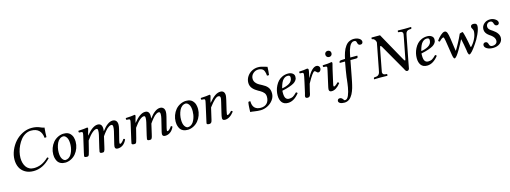

<svg xmlns="http://www.w3.org/2000/svg" viewBox="-9 -1749 8064 3036"><g transform="rotate(-15 4023.5 -231.0)"><path d="M337.9 9.8Q257.8 9.8 200.7 -23.9Q143.6 -57.6 116.2 -113.5Q88.9 -169.4 88.9 -241.2Q88.9 -316.9 120.4 -392.3Q151.9 -467.8 203.9 -526.4Q255.9 -585 328.6 -621.6Q401.4 -658.2 479 -658.2Q518.6 -658.2 551.8 -651.4Q585 -644.5 603 -636Q621.1 -627.4 641.8 -619.9Q662.6 -612.3 679.2 -610.8Q669.9 -524.9 669.9 -457Q664.1 -455.1 653.3 -453.6Q642.6 -452.1 638.2 -453.1Q623 -619.1 459 -619.1Q411.1 -619.1 367.2 -595Q323.2 -570.8 291.3 -531.2Q259.3 -491.7 235.4 -442.4Q211.4 -393.1 199.2 -341.6Q187 -290 187 -243.2Q187 -201.2 197 -164.3Q207 -127.4 226.8 -97.9Q246.6 -68.4 279.3 -51.3Q312 -34.2 354 -34.2Q418.9 -34.2 477.1 -59.3Q535.2 -84.5 596.2 -142.1Q611.8 -142.1 617.2 -126Q490.2 9.8 337.9 9.8Z M931.2 -398.9 952.1 -439Q982.4 -439 1006.8 -430.2Q1031.2 -421.4 1046.4 -406.2Q1061.5 -391.1 1072.3 -373.5Q1083 -356 1088.1 -335.4Q1093.3 -314.9 1095.2 -298.8Q1097.2 -282.7 1097.2 -267.1Q1097.2 -213.9 1078.6 -163.3Q1060.1 -112.8 1027.8 -74.2Q995.6 -35.6 948 -12.2Q900.4 11.2 846.2 11.2L867.2 -28.8Q895 -28.8 918.7 -43.5Q942.4 -58.1 958 -81.5Q973.6 -105 984.9 -135.3Q996.1 -165.5 1001 -195.8Q1005.9 -226.1 1005.9 -254.9Q1005.9 -327.6 981.9 -363.3Q958 -398.9 931.2 -398.9ZM867.2 -29.8 846.2 9.8Q810.1 9.8 782.7 -3.2Q755.4 -16.1 740.5 -34.9Q725.6 -53.7 716.6 -78.9Q707.5 -104 704.8 -123.5Q702.1 -143.1 702.1 -163.1Q702.1 -216.3 720.5 -266.4Q738.8 -316.4 771 -355Q803.2 -393.6 850.6 -416.7Q897.9 -439.9 952.1 -439.9L931.2 -399.9Q896.5 -399.9 868.9 -378.2Q841.3 -356.4 825.4 -322Q809.6 -287.6 801.3 -249.3Q793 -210.9 793 -173.8Q793 -101.1 816.7 -65.4Q840.3 -29.8 867.2 -29.8Z M1315.4 -319.8 1313.5 -310.1H1315.4Q1418.5 -439 1501.5 -439Q1572.8 -439 1572.8 -352.1Q1572.8 -332 1569.8 -311Q1664.6 -439 1746.6 -439Q1780.3 -439 1801 -417.5Q1821.8 -396 1821.8 -353Q1821.8 -324.7 1810.5 -278.8L1766.6 -105Q1759.8 -80.6 1759.8 -67.9Q1759.8 -51.8 1770.5 -51.8Q1781.2 -51.8 1800.5 -69.3Q1819.8 -86.9 1837.4 -113.8Q1857.4 -113.8 1860.8 -98.1Q1835.9 -43.9 1797.9 -17.1Q1759.8 9.8 1714.8 9.8Q1669.4 9.8 1669.4 -29.8Q1669.4 -49.3 1686.5 -113.8L1724.6 -271Q1733.4 -307.1 1733.4 -338.9Q1733.4 -360.8 1727.1 -368.9Q1720.7 -377 1707.5 -377Q1691.4 -377 1672.4 -366Q1653.3 -355 1639.2 -342Q1625 -329.1 1605 -304.7Q1585 -280.3 1576.7 -268.8Q1568.4 -257.3 1551.8 -233.9L1514.6 -71.8Q1507.3 -40 1503.2 -25.9Q1499 -11.7 1492.2 -2.4Q1485.4 6.8 1478.5 8.3Q1471.7 9.8 1456.5 9.8Q1420.4 9.8 1420.4 -14.2Q1420.4 -23.4 1431.6 -71.8L1479.5 -274.9Q1487.8 -312 1487.8 -339.8Q1487.8 -349.6 1487.3 -355.2Q1486.8 -360.8 1484.6 -366.5Q1482.4 -372.1 1477.5 -374.5Q1472.7 -377 1464.8 -377Q1436.5 -377 1395 -342.3Q1353.5 -307.6 1300.8 -231.9L1260.7 -71.8Q1251 -31.7 1244.4 -15.6Q1237.8 0.5 1231 5.1Q1224.1 9.8 1209.5 9.8Q1185.5 9.8 1176 4.4Q1166.5 -1 1166.5 -12.2Q1166.5 -19.5 1178.7 -71.8L1234.9 -316.9Q1243.7 -354.5 1243.7 -369.1Q1243.7 -388.7 1225.6 -390.1L1185.5 -393.1Q1181.2 -399.9 1180.9 -408.2Q1180.7 -416.5 1185.5 -422.9Q1286.1 -427.2 1328.6 -436Q1341.8 -436 1341.8 -419.9Q1341.8 -414.1 1337.9 -402.1Q1334 -390.1 1327.4 -367.4Q1320.8 -344.7 1315.4 -319.8Z M2091.3 -319.8 2089.4 -310.1H2091.3Q2194.3 -439 2277.3 -439Q2348.6 -439 2348.6 -352.1Q2348.6 -332 2345.7 -311Q2440.4 -439 2522.5 -439Q2556.2 -439 2576.9 -417.5Q2597.7 -396 2597.7 -353Q2597.7 -324.7 2586.4 -278.8L2542.5 -105Q2535.6 -80.6 2535.6 -67.9Q2535.6 -51.8 2546.4 -51.8Q2557.1 -51.8 2576.4 -69.3Q2595.7 -86.9 2613.3 -113.8Q2633.3 -113.8 2636.7 -98.1Q2611.8 -43.9 2573.7 -17.1Q2535.6 9.8 2490.7 9.8Q2445.3 9.8 2445.3 -29.8Q2445.3 -49.3 2462.4 -113.8L2500.5 -271Q2509.3 -307.1 2509.3 -338.9Q2509.3 -360.8 2502.9 -368.9Q2496.6 -377 2483.4 -377Q2467.3 -377 2448.2 -366Q2429.2 -355 2415 -342Q2400.9 -329.1 2380.9 -304.7Q2360.8 -280.3 2352.5 -268.8Q2344.2 -257.3 2327.6 -233.9L2290.5 -71.8Q2283.2 -40 2279.1 -25.9Q2274.9 -11.7 2268.1 -2.4Q2261.2 6.8 2254.4 8.3Q2247.6 9.8 2232.4 9.8Q2196.3 9.8 2196.3 -14.2Q2196.3 -23.4 2207.5 -71.8L2255.4 -274.9Q2263.7 -312 2263.7 -339.8Q2263.7 -349.6 2263.2 -355.2Q2262.7 -360.8 2260.5 -366.5Q2258.3 -372.1 2253.4 -374.5Q2248.5 -377 2240.7 -377Q2212.4 -377 2170.9 -342.3Q2129.4 -307.6 2076.7 -231.9L2036.6 -71.8Q2026.9 -31.7 2020.3 -15.6Q2013.7 0.5 2006.8 5.1Q2000 9.8 1985.4 9.8Q1961.4 9.8 1951.9 4.4Q1942.4 -1 1942.4 -12.2Q1942.4 -19.5 1954.6 -71.8L2010.7 -316.9Q2019.5 -354.5 2019.5 -369.1Q2019.5 -388.7 2001.5 -390.1L1961.4 -393.1Q1957 -399.9 1956.8 -408.2Q1956.5 -416.5 1961.4 -422.9Q2062 -427.2 2104.5 -436Q2117.7 -436 2117.7 -419.9Q2117.7 -414.1 2113.8 -402.1Q2109.9 -390.1 2103.3 -367.4Q2096.7 -344.7 2091.3 -319.8Z M2934.6 -398.9 2955.6 -439Q2985.8 -439 3010.3 -430.2Q3034.7 -421.4 3049.8 -406.2Q3064.9 -391.1 3075.7 -373.5Q3086.4 -356 3091.6 -335.4Q3096.7 -314.9 3098.6 -298.8Q3100.6 -282.7 3100.6 -267.1Q3100.6 -213.9 3082 -163.3Q3063.5 -112.8 3031.2 -74.2Q2999 -35.6 2951.4 -12.2Q2903.8 11.2 2849.6 11.2L2870.6 -28.8Q2898.4 -28.8 2922.1 -43.5Q2945.8 -58.1 2961.4 -81.5Q2977.1 -105 2988.3 -135.3Q2999.5 -165.5 3004.4 -195.8Q3009.3 -226.1 3009.3 -254.9Q3009.3 -327.6 2985.4 -363.3Q2961.4 -398.9 2934.6 -398.9ZM2870.6 -29.8 2849.6 9.8Q2813.5 9.8 2786.1 -3.2Q2758.8 -16.1 2743.9 -34.9Q2729 -53.7 2720 -78.9Q2710.9 -104 2708.3 -123.5Q2705.6 -143.1 2705.6 -163.1Q2705.6 -216.3 2723.9 -266.4Q2742.2 -316.4 2774.4 -355Q2806.6 -393.6 2854 -416.7Q2901.4 -439.9 2955.6 -439.9L2934.6 -399.9Q2899.9 -399.9 2872.3 -378.2Q2844.7 -356.4 2828.9 -322Q2813 -287.6 2804.7 -249.3Q2796.4 -210.9 2796.4 -173.8Q2796.4 -101.1 2820.1 -65.4Q2843.8 -29.8 2870.6 -29.8Z M3170.9 -12.2Q3170.9 -13.7 3178.2 -46.9L3238.3 -316.9Q3247.1 -354.5 3247.1 -369.1Q3247.1 -388.7 3229 -390.1L3189 -393.1Q3184.6 -399.9 3184.3 -408.2Q3184.1 -416.5 3189 -422.9Q3289.6 -427.2 3332 -436Q3345.2 -436 3345.2 -419.9Q3345.2 -414.1 3341.3 -402.1Q3337.4 -390.1 3330.8 -367.4Q3324.2 -344.7 3318.8 -319.8L3316.9 -310.1H3319.8Q3377.9 -379.4 3422.9 -409.2Q3467.8 -439 3510.3 -439Q3580.1 -439 3580.1 -358.9Q3580.1 -342.8 3566.9 -283.2L3529.3 -124Q3519 -71.8 3519 -67.9Q3519 -51.8 3529.3 -51.8Q3537.6 -51.8 3557.4 -65.9Q3577.1 -80.1 3595.2 -101.1Q3613.3 -101.1 3619.1 -83Q3546.9 9.8 3470.2 9.8Q3427.2 9.8 3427.2 -25.9Q3427.2 -53.7 3442.9 -115.2L3481 -274.9Q3493.2 -326.2 3493.2 -340.8Q3493.2 -361.8 3484.6 -369.4Q3476.1 -377 3458 -377Q3411.1 -377 3305.2 -235.8L3261.2 -44.9Q3255.4 -16.1 3244.4 -3.2Q3233.4 9.8 3213.9 9.8Q3189.9 9.8 3180.4 4.4Q3170.9 -1 3170.9 -12.2Z M4333.5 -626Q4332 -559.6 4323.2 -494.1Q4317.4 -491.2 4304.7 -491.2Q4295.4 -491.2 4289.6 -494.1Q4287.6 -517.6 4284.9 -533.2Q4282.2 -548.8 4274.9 -567.1Q4267.6 -585.4 4256.6 -596.4Q4245.6 -607.4 4226.3 -614.7Q4207 -622.1 4180.7 -622.1Q4130.9 -622.1 4093.8 -587.9Q4056.6 -553.7 4056.6 -502.9Q4056.6 -467.3 4078.9 -438.2Q4101.1 -409.2 4132.3 -393.1L4177.2 -369.1Q4206.5 -354 4226.8 -339.1Q4247.1 -324.2 4263.2 -304.4Q4279.3 -284.7 4286.9 -259.3Q4294.4 -233.9 4294.4 -201.2Q4294.4 -143.6 4257.1 -94Q4219.7 -44.4 4164.1 -17.3Q4108.4 9.8 4052.2 9.8Q4003.4 9.8 3956.1 2Q3908.7 -5.9 3884.3 -5.9Q3884.3 -10.7 3885.3 -36.4Q3886.2 -62 3886.7 -71.3Q3887.2 -80.6 3888.4 -100.3Q3889.6 -120.1 3891.8 -135.7Q3894 -151.4 3897.5 -167Q3907.2 -171.9 3917.5 -171.9Q3924.8 -171.9 3930.7 -169.9Q3930.7 -96.7 3965.8 -61.8Q4001 -26.9 4064.5 -26.9Q4129.9 -26.9 4166.3 -65.4Q4202.6 -104 4202.6 -168.9Q4202.6 -209.5 4181.4 -235.8Q4160.2 -262.2 4121.6 -284.2L4093.3 -299.8Q4067.4 -314.5 4047.9 -329.1Q4028.3 -343.8 4010.7 -363.3Q3993.2 -382.8 3983.9 -407Q3974.6 -431.2 3974.6 -459Q3974.6 -514.2 4004.6 -560.5Q4034.7 -606.9 4083 -632.6Q4131.3 -658.2 4185.5 -658.2Q4211.9 -658.2 4234.6 -653.6Q4257.3 -648.9 4286.4 -639.6Q4315.4 -630.4 4333.5 -626Z M4643.6 -367.2Q4643.6 -388.7 4634 -397.2Q4624.5 -405.8 4603.5 -405.8Q4584 -405.8 4567.4 -398.9Q4550.8 -392.1 4532.5 -375Q4514.2 -357.9 4498 -323Q4481.9 -288.1 4469.2 -236.8Q4499.5 -240.7 4527.3 -249.3Q4555.2 -257.8 4582.8 -272.7Q4610.4 -287.6 4627 -312Q4643.6 -336.4 4643.6 -367.2ZM4462.4 -199.2Q4461.4 -191.4 4461.4 -165Q4461.4 -103 4480 -76.4Q4498.5 -49.8 4533.7 -49.8Q4570.8 -49.8 4595.7 -62.7Q4620.6 -75.7 4662.6 -118.2Q4679.2 -118.2 4686.5 -101.1Q4600.6 9.8 4500.5 9.8Q4434.6 9.8 4402.6 -32.7Q4370.6 -75.2 4370.6 -146Q4370.6 -184.1 4379.4 -223.6Q4388.2 -263.2 4408 -302.2Q4427.7 -341.3 4455.8 -371.3Q4483.9 -401.4 4526.4 -420.2Q4568.8 -439 4619.6 -439Q4660.6 -439 4689.9 -418.5Q4719.2 -397.9 4719.2 -363.8Q4719.2 -346.2 4716.6 -333.3Q4713.9 -320.3 4699.5 -300.3Q4685.1 -280.3 4659.4 -264.6Q4633.8 -249 4583.3 -231.2Q4532.7 -213.4 4462.4 -199.2Z M4785.2 -17.1Q4785.2 -23.9 4787.4 -32.5Q4789.6 -41 4793 -52.7Q4796.4 -64.5 4798.3 -71.8L4836.4 -242.2Q4859.4 -346.7 4859.4 -363.8Q4859.4 -389.2 4841.3 -390.1L4800.3 -393.1Q4795.9 -399.9 4795.7 -408.2Q4795.4 -416.5 4800.3 -422.9Q4875.5 -424.8 4929.2 -436Q4939 -436 4945.1 -429.2Q4951.2 -422.4 4951.2 -411.1Q4951.2 -397 4934.1 -320.8L4927.2 -290L4931.2 -289.1Q4964.4 -357.9 5005.1 -398.4Q5045.9 -439 5082.5 -439Q5104.5 -439 5119.9 -424.8Q5135.3 -410.6 5135.3 -390.1Q5135.3 -368.2 5122.6 -350.1Q5109.9 -332 5089.4 -332Q5071.3 -332 5054.2 -354Q5042 -366.2 5032.2 -366.2Q5002.9 -366.2 4909.2 -195.8L4878.4 -71.8Q4877.4 -66.9 4875 -54.9Q4872.6 -43 4870.8 -35.6Q4869.1 -28.3 4865.2 -18.3Q4861.3 -8.3 4856.4 -2.7Q4851.6 2.9 4843.3 7.1Q4835 11.2 4824.2 11.2Q4785.2 11.2 4785.2 -17.1Z M5316.9 -319.8 5272.9 -124Q5262.2 -80.1 5262.2 -65.9Q5262.2 -51.8 5272 -51.8Q5280.3 -51.8 5300 -65.9Q5319.8 -80.1 5337.9 -101.1Q5356 -101.1 5361.8 -83Q5289.6 9.8 5215.8 9.8Q5172.9 9.8 5172.9 -30.8Q5172.9 -46.9 5189 -115.2L5234.9 -320.8Q5244.1 -361.8 5244.1 -369.1Q5244.1 -388.7 5226.1 -390.1L5186 -393.1Q5181.2 -399.9 5180.7 -408.2Q5180.2 -416.5 5185.1 -422.9Q5277.3 -424.8 5328.1 -436Q5340.8 -436 5340.8 -419.9Q5340.8 -413.6 5337.9 -402.3Q5335 -391.1 5328.6 -367.4Q5322.3 -343.8 5316.9 -319.8ZM5266.1 -574.2Q5266.1 -595.7 5280.3 -609.9Q5294.4 -624 5316.9 -624Q5339.4 -624 5353.3 -609.9Q5367.2 -595.7 5367.2 -574.2Q5367.2 -551.8 5353.3 -537.4Q5339.4 -522.9 5316.9 -522.9Q5294.4 -522.9 5280.3 -537.4Q5266.1 -551.8 5266.1 -574.2Z M5539.6 -389.2H5457.5Q5451.7 -389.2 5451.7 -391.1Q5451.7 -397.5 5455.6 -409.2Q5459.5 -424.3 5483.4 -425.8L5549.8 -429.2Q5555.2 -456.5 5561.3 -479.7Q5567.4 -502.9 5577.1 -531.7Q5586.9 -560.5 5598.1 -583Q5609.4 -605.5 5626 -628.2Q5642.6 -650.9 5661.6 -665.8Q5680.7 -680.7 5706.5 -689.9Q5732.4 -699.2 5761.7 -699.2Q5813.5 -699.2 5849.6 -677.2Q5885.7 -655.3 5885.7 -622.1Q5885.7 -608.9 5876.5 -596.4Q5867.2 -584 5845.7 -584Q5833 -584 5823.7 -588.6Q5814.5 -593.3 5809.3 -601.8Q5804.2 -610.4 5801.8 -618.2Q5799.3 -626 5797.4 -636.2Q5793.9 -652.3 5784.4 -658.2Q5774.9 -664.1 5756.3 -664.1Q5733.9 -664.1 5714.4 -646Q5694.8 -627.9 5681.6 -598.4Q5668.5 -568.8 5660.2 -541.5Q5651.9 -514.2 5646.5 -485.8L5635.7 -429.2H5745.6Q5752.4 -429.2 5752.4 -423.8L5747.6 -400.9Q5746.1 -395.5 5737.8 -392.3Q5729.5 -389.2 5721.7 -389.2H5628.4L5624.5 -371.1Q5600.1 -233.9 5578.6 -129.9Q5576.2 -117.7 5571.3 -92.8Q5566.4 -67.9 5562.5 -48.8Q5558.6 -29.8 5552 -2Q5545.4 25.9 5539.1 47.4Q5532.7 68.8 5522.7 94.7Q5512.7 120.6 5502.2 139.9Q5491.7 159.2 5477.1 178.2Q5462.4 197.3 5446 209.5Q5429.7 221.7 5408.9 229.2Q5388.2 236.8 5364.7 236.8Q5315.9 236.8 5292.2 221.9Q5268.6 207 5268.6 187Q5268.6 172.4 5278.1 161.1Q5287.6 149.9 5306.6 149.9Q5337.4 149.9 5358.4 182.1Q5363.8 191.9 5368.9 196.5Q5374 201.2 5383.8 201.2Q5401.9 201.2 5417.2 186Q5432.6 170.9 5443.6 143.1Q5454.6 115.2 5463.1 85.9Q5471.7 56.6 5477.8 18.1Q5483.9 -20.5 5487.5 -46.4Q5491.2 -72.3 5494.6 -104Q5498 -135.7 5498.5 -141.1Q5509.8 -228 5539.6 -389.2Z M6485.8 -17.1Q6475.1 9.8 6452.1 9.8Q6427.7 9.8 6411.1 -32.2L6170.9 -451.2Q6165 -460 6162.1 -465.8Q6150.9 -481.9 6145 -481.9Q6140.1 -481.9 6136.2 -471.9Q6132.3 -461.9 6127 -438L6067.9 -127.9Q6061 -92.8 6060.1 -85.9Q6058.1 -78.1 6058.1 -74.2Q6058.1 -55.7 6068.4 -43.7Q6078.6 -31.7 6099.1 -29.8Q6103 -29.3 6111.1 -28.8Q6119.1 -28.3 6123 -27.8Q6128.9 -27.8 6130.9 -25.9Q6133.3 -23.4 6131.8 -18.1L6129.9 -2Q6128.4 1.5 6127 2Q6037.1 0 6021 0H6010.7Q5990.2 0 5912.1 2L5910.2 0Q5910.6 -1.5 5910.9 -7.6Q5911.1 -13.7 5912.1 -17.1Q5913.6 -25.4 5923.8 -27.8Q5928.2 -28.3 5938.2 -28.8Q5948.2 -29.3 5952.1 -29.8Q6001 -34.7 6014.2 -86.9Q6015.1 -90.8 6017.8 -105.5Q6020.5 -120.1 6022.9 -128.9L6104 -549.8Q6103 -570.8 6088.6 -592.3Q6074.2 -613.8 6052.7 -617.2Q6039.6 -619.1 6038.1 -624Q6038.1 -636.2 6041 -645L6043 -647H6181.2L6425.8 -207Q6444.8 -174.3 6445.8 -172.9Q6455.1 -157.7 6460.9 -159.2Q6467.8 -159.2 6472.2 -187L6536.1 -516.1Q6539.6 -529.3 6543.9 -559.1Q6545.9 -566.9 6545.9 -570.8Q6545.9 -611.3 6504.9 -615.2Q6501 -615.7 6493.4 -616.2Q6485.8 -616.7 6481.9 -617.2Q6478 -617.2 6473.1 -619.6Q6468.3 -622.1 6467.8 -624Q6468.3 -626 6469.5 -632.6Q6470.7 -639.2 6471.2 -643.1Q6472.7 -646.5 6474.1 -647Q6564 -645 6585 -645Q6599.1 -645 6689 -647L6690.9 -645Q6690.9 -632.8 6689 -627Q6689 -619.6 6681.2 -617.2Q6675.8 -616.7 6665.5 -616.2Q6655.3 -615.7 6650.9 -615.2Q6601.1 -609.9 6590.8 -558.1Q6588.9 -551.8 6582 -516.1L6502 -103Q6499.5 -89.4 6493.7 -59.1Q6487.8 -28.8 6485.8 -17.1Z M6920.9 -367.2Q6920.9 -388.7 6911.4 -397.2Q6901.9 -405.8 6880.9 -405.8Q6861.3 -405.8 6844.7 -398.9Q6828.1 -392.1 6809.8 -375Q6791.5 -357.9 6775.4 -323Q6759.3 -288.1 6746.6 -236.8Q6776.9 -240.7 6804.7 -249.3Q6832.5 -257.8 6860.1 -272.7Q6887.7 -287.6 6904.3 -312Q6920.9 -336.4 6920.9 -367.2ZM6739.7 -199.2Q6738.8 -191.4 6738.8 -165Q6738.8 -103 6757.3 -76.4Q6775.9 -49.8 6811 -49.8Q6848.1 -49.8 6873 -62.7Q6897.9 -75.7 6939.9 -118.2Q6956.5 -118.2 6963.9 -101.1Q6877.9 9.8 6777.8 9.8Q6711.9 9.8 6679.9 -32.7Q6647.9 -75.2 6647.9 -146Q6647.9 -184.1 6656.7 -223.6Q6665.5 -263.2 6685.3 -302.2Q6705.1 -341.3 6733.2 -371.3Q6761.2 -401.4 6803.7 -420.2Q6846.2 -439 6897 -439Q6938 -439 6967.3 -418.5Q6996.6 -397.9 6996.6 -363.8Q6996.6 -346.2 6993.9 -333.3Q6991.2 -320.3 6976.8 -300.3Q6962.4 -280.3 6936.8 -264.6Q6911.1 -249 6860.6 -231.2Q6810.1 -213.4 6739.7 -199.2Z M7405.8 -251 7400.9 -250Q7371.1 -187.5 7316.4 -94.5Q7261.7 -1.5 7234.9 9.8Q7227.5 12.2 7225.6 12.2Q7209 8.8 7198.7 -53.2L7160.6 -295.9Q7154.8 -329.1 7149.9 -342Q7145 -355 7138.7 -355Q7116.2 -355 7069.8 -307.1Q7050.3 -308.6 7046.9 -327.1Q7076.2 -369.1 7114 -402.8Q7151.9 -436.5 7176.8 -438Q7182.6 -439.5 7189 -438Q7210.9 -434.1 7222.4 -404.3Q7233.9 -374.5 7243.7 -309.1L7272.9 -103L7276.9 -102.1Q7297.9 -133.3 7337.4 -206.5Q7377 -279.8 7405.8 -346.2Q7433.1 -357.9 7458 -357.9Q7468.8 -331.5 7482.9 -271Q7500 -198.7 7517.6 -98.1L7524.9 -96.2Q7567.4 -138.7 7596.7 -196.3Q7626 -253.9 7630.9 -310.1Q7631.8 -314 7631.8 -321.8Q7631.8 -350.1 7610.8 -381.8Q7606 -388.2 7606 -401.9Q7606 -419.9 7618.7 -429.4Q7631.3 -439 7653.8 -439Q7655.8 -439 7656.7 -438Q7708 -438 7708 -392.1Q7708 -341.8 7670.4 -259.8Q7632.8 -177.7 7595.7 -127Q7502 12.2 7468.8 12.2Q7457 12.2 7449.5 -14.6Q7441.9 -41.5 7441.9 -61Q7425.3 -165 7405.8 -251Z M7720.7 -68.8Q7720.7 -86.4 7731.4 -97.7Q7742.2 -108.9 7758.8 -108.9Q7776.9 -108.9 7786.6 -100.3Q7796.4 -91.8 7800.5 -79.3Q7804.7 -66.9 7808.8 -54.4Q7813 -42 7824.5 -33.4Q7835.9 -24.9 7855.5 -24.9Q7892.6 -24.9 7914.6 -42.7Q7936.5 -60.5 7936.5 -90.8Q7936.5 -141.6 7875.5 -187L7848.6 -205.1Q7783.7 -251 7783.7 -312Q7783.7 -365.7 7824.5 -402.8Q7865.2 -439.9 7924.8 -439.9Q7971.2 -439.9 8009 -414.3Q8046.9 -388.7 8046.9 -356.9Q8046.9 -341.3 8036.4 -331.1Q8025.9 -320.8 8010.7 -320.8Q7993.7 -320.8 7983.4 -329.3Q7973.1 -337.9 7968.8 -350.3Q7964.4 -362.8 7960 -375.2Q7955.6 -387.7 7945.1 -396.2Q7934.6 -404.8 7916.5 -404.8Q7888.7 -404.8 7870.6 -386Q7852.5 -367.2 7852.5 -337.9Q7852.5 -301.8 7893.6 -273.9L7924.8 -252.9Q8016.6 -190.4 8016.6 -117.2Q8016.6 -61.5 7972.2 -25.9Q7927.7 9.8 7857.4 9.8Q7799.8 9.8 7760.3 -12.7Q7720.7 -35.2 7720.7 -68.8Z"/></g></svg>

Font: Common Serif News
Style: Italic
Weight: 450
Italic angle: -12°
Designer: Philipp H. Poll, Khaled Hosny
Foundry: Stefan Peev, Context Ltd.
Version: Version 1.026